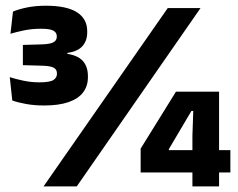

<svg xmlns="http://www.w3.org/2000/svg" viewBox="-20 -668 854 688"><path d="M138 -290Q103 -290 72.8 -295.5Q42.5 -301 24 -308L15 -391.5Q37 -384.5 64.2 -378.8Q91.5 -373 121 -373Q158.5 -373 171.2 -381.2Q184 -389.5 184 -403V-405Q184 -411.5 181.5 -416.5Q179 -421.5 173.5 -424.8Q168 -428 158.2 -430Q148.5 -432 134 -432.5L62 -434.5V-507L131 -509Q159.5 -510 171.5 -516.5Q183.5 -523 183.5 -536.5V-538Q183.5 -551.5 171.2 -558.2Q159 -565 127 -565Q94 -565 65.5 -559Q37 -553 17.5 -547L26.5 -626.5Q48 -635.5 78 -641.5Q108 -647.5 144.5 -647.5Q219 -647.5 255.8 -624Q292.5 -600.5 292.5 -556.5V-552Q292.5 -522 275.5 -502.8Q258.5 -483.5 221.5 -478.5V-466L215 -476Q258 -470.5 276.5 -450Q295 -429.5 295 -395.5V-390.5Q295 -360 278 -337.2Q261 -314.5 226 -302.2Q191 -290 138 -290ZM136 0 581 -639H698.5L255 0ZM669.5 0V-181.5L672.5 -270.5H666L585 -133.5V-102L540.5 -130H805.5V-50H484V-135.5L610.5 -339.5H765V0Z"/></svg>

Font: Anek Gujarati
Style: Bold
Weight: 700
Version: Version 1.003